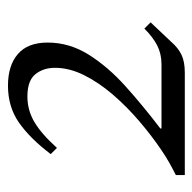

<svg xmlns="http://www.w3.org/2000/svg" viewBox="-21 -474 495 494"><g transform="rotate(-90 227.0 -227.5)"><path d="M23 0V-23Q37 -30 54 -39.5Q71 -49 87 -60Q124 -85 161.5 -117Q199 -149 230 -185Q261 -221 280 -259Q299 -297 299 -334Q299 -364 282.5 -384.5Q266 -405 225 -405Q190 -405 159.5 -387Q129 -369 93 -329L77 -345Q118 -399 158.5 -427Q199 -455 253 -455Q305 -455 334.5 -429.5Q364 -404 364 -353Q364 -297 333 -247.5Q302 -198 252 -153Q202 -108 143 -63V-60H308Q335 -60 356.5 -71Q378 -82 400 -104L416 -88L364 -33Q350 -17 332.5 -8.5Q315 0 286 0Z"/></g></svg>

Font: Bona Nova
Style: Italic
Weight: 400
Italic angle: -4°
Designer: Mateusz Machalski
Foundry: Capitalics
Version: Version 4.001; ttfautohint (v1.8.3)